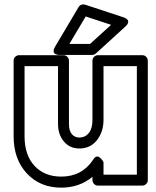

<svg xmlns="http://www.w3.org/2000/svg" viewBox="-20 -820 708 874"><path d="M42 -199.2V-543.9Q42 -554.7 49.8 -561.8Q57.6 -568.8 66.9 -568.8H269Q279.8 -568.8 286.9 -561Q293.9 -553.2 293.9 -543.9V-255.9Q293.9 -224.6 307.1 -209.2Q320.3 -193.8 341.8 -193.8Q369.1 -194.8 385 -215.1Q400.9 -235.4 400.9 -274.9V-543.9Q400.9 -554.7 408.7 -561.8Q416.5 -568.8 425.8 -568.8H627.9Q638.7 -568.8 645.8 -561Q652.8 -553.2 652.8 -543.9V0Q652.8 10.7 645 17.8Q637.2 24.9 627.9 24.9H425.8Q415 24.9 408 17.1Q400.9 9.3 400.9 0V-15.1Q341.3 34.2 258.8 34.2Q162.6 34.2 102.3 -30.5Q42 -95.2 42 -199.2ZM91.8 -199.2Q91.8 -113.8 137.2 -64.9Q182.6 -16.1 258.8 -16.1Q353.5 -16.1 404.8 -94.2Q411.1 -104.5 418.2 -106.7Q425.3 -108.9 430.9 -105.2Q436.5 -101.6 441.4 -96.2Q446.3 -90.8 448.7 -85.9L451.2 -81.1V-24.9H603V-519H451.2V-274.9Q451.2 -220.2 421.6 -182.4Q392.1 -144.5 341.8 -144Q297.4 -144 270.8 -176Q244.1 -208 244.1 -255.9V-519H91.8ZM231 -607.9 337.9 -788.1Q342.3 -795.4 350.3 -798.3Q358.4 -801.3 367.2 -798.8L542 -741.2Q543.9 -740.7 546.6 -739.7Q549.3 -738.8 554.7 -735.1Q560.1 -731.4 562.5 -727.3Q564.9 -723.1 562.7 -715.6Q560.5 -708 550.8 -699.2L417 -577.1Q407.7 -569.8 399.9 -569.8H252Q250 -569.8 247.1 -569.8Q244.1 -569.8 237.8 -571.8Q231.4 -573.7 227.8 -577.1Q224.1 -580.6 224.1 -588.6Q224.1 -596.7 231 -607.9ZM295.9 -620.1H390.1L485.8 -707L370.1 -745.1Z"/></svg>

Font: Trueno ExtraBold Outline
Style: Regular
Weight: 800
Width: 6
Designer: Julieta Ulanovsky
Foundry: Julieta Ulanovsky
Version: Version 3.001b | FøM Fix